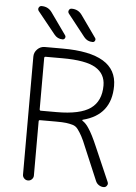

<svg xmlns="http://www.w3.org/2000/svg" viewBox="-62 -1022 741 1046"><g transform="rotate(5 308.5 -498.5)"><path d="M161.1 -414.1Q161.1 -406.2 168 -406.2H253.9Q382.8 -406.2 439.5 -446.8Q496.1 -487.3 496.1 -572.3Q496.1 -636.7 441.9 -668.9Q387.7 -701.2 260.7 -701.2H168Q161.1 -701.2 161.1 -693.4ZM101.6 -50.8V-696.3Q101.6 -719.7 118.7 -736.8Q135.7 -753.9 159.2 -753.9H256.8Q553.7 -753.9 553.7 -575.2Q553.7 -416 399.4 -377Q397.5 -376 397.5 -374Q397.5 -372.1 399.4 -371.1Q418 -359.4 433.6 -335Q455.1 -303.7 483.4 -237.3L564.5 -50.8Q566.4 -45.9 566.4 -42Q566.4 -36.1 562.5 -31.2Q556.6 -21.5 544.9 -21.5Q531.2 -21.5 519 -29.3Q506.8 -37.1 501 -50.8L425.8 -228.5Q410.2 -267.6 398.9 -288.1Q387.7 -308.6 376 -324.2Q364.3 -339.8 347.2 -344.7Q330.1 -349.6 311 -352.1Q292 -354.5 253.9 -354.5H168Q161.1 -354.5 161.1 -347.7V-50.8Q161.1 -39.1 152.3 -30.3Q143.6 -21.5 131.3 -21.5Q119.1 -21.5 110.4 -30.3Q101.6 -39.1 101.6 -50.8ZM416 -803.7Q386.7 -803.7 369.1 -826.2L274.4 -946.3Q267.6 -955.1 272 -964.8Q276.4 -974.6 287.1 -974.6Q323.2 -974.6 343.8 -945.3L427.7 -827.1Q430.7 -823.2 430.7 -818.4Q430.7 -815.4 428.7 -811.5Q424.8 -803.7 416 -803.7ZM252 -803.7Q223.6 -803.7 206.1 -826.2L109.4 -946.3Q105.5 -951.2 105.5 -957Q105.5 -960.9 107.4 -964.8Q112.3 -974.6 123 -974.6Q159.2 -974.6 179.7 -945.3L263.7 -827.1Q266.6 -823.2 266.6 -818.4Q266.6 -815.4 264.6 -811.5Q260.7 -803.7 252 -803.7Z"/></g></svg>

Font: irohamaru Light
Style: Regular
Weight: 200
Designer: [Source Han Sans]
Ryoko NISHIZUKA  (kana & ideographs); Paul D. Hunt (Latin, Greek & Cyrillic); Wenlong ZHANG  (bopomofo
Version: Version 1.01